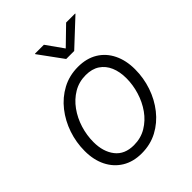

<svg xmlns="http://www.w3.org/2000/svg" viewBox="-213 -871 1002 1002"><g transform="rotate(-45 287.5 -370.0)"><path d="M245.1 11.2Q182.6 11.2 137.5 -16.4Q92.3 -43.9 67.6 -93.3Q43 -142.6 43 -208Q43 -271.5 63.2 -331.3Q83.5 -391.1 121.3 -439.2Q159.2 -487.3 211.9 -515.6Q264.6 -543.9 329.1 -543.9Q391.6 -543.9 436.8 -516.6Q481.9 -489.3 506.3 -439.7Q530.8 -390.1 530.8 -324.2Q530.8 -260.3 510.5 -200.4Q490.2 -140.6 452.4 -92.8Q414.6 -44.9 362.1 -16.8Q309.6 11.2 245.1 11.2ZM246.6 -47.9Q297.9 -47.9 338.6 -72.3Q379.4 -96.7 407.7 -136.7Q436 -176.8 450.9 -225.6Q465.8 -274.4 465.8 -323.2Q465.8 -371.1 450.2 -407.5Q434.6 -443.8 403.8 -464.4Q373 -484.9 327.1 -484.9Q276.9 -484.9 236.6 -460.9Q196.3 -437 167.5 -397Q138.7 -356.9 123.5 -307.9Q108.4 -258.8 108.4 -208.5Q108.4 -137.7 143.3 -92.8Q178.2 -47.9 246.6 -47.9ZM284.7 -751 351.6 -656.7 448.7 -751H515.6L514.6 -748L373.5 -616.2H314.5L218.3 -748L218.8 -751Z"/></g></svg>

Font: Inter 20pt Light
Style: Italic
Weight: 300
Italic angle: -9.3988°
Version: Version 4.001;git-66647c0bb